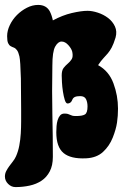

<svg xmlns="http://www.w3.org/2000/svg" viewBox="-53 -566 534 781"><path d="M32 -246Q30 -319 26 -336.5Q22 -354 16 -362Q10 -370 3 -372.5Q-4 -375 -10 -378.5Q-16 -382 -20 -390.5Q-24 -399 -24 -419Q-24 -441 -13 -464Q-2 -487 16 -505Q34 -523 56.5 -534.5Q79 -546 102 -546Q136 -546 150 -519Q158 -503 162 -483Q201 -504 239 -513Q278 -522 303 -522Q322 -522 345 -514.5Q368 -507 386.5 -493Q405 -479 414.5 -458.5Q424 -438 417 -413Q409 -387 401.5 -373Q394 -359 385.5 -349Q377 -339 367.5 -329Q358 -319 346 -301Q390 -277 408.5 -227Q427 -177 427 -124Q427 -95 423 -67.5Q419 -40 405.5 -6Q392 28 366 52Q340 76 297 78Q235 81 205.5 56.5Q176 32 176 -28Q176 -40 177 -53Q178 -66 181.5 -77.5Q185 -89 191.5 -96.5Q198 -104 209 -104Q218 -104 223 -102.5Q228 -101 232 -99Q236 -97 241 -95.5Q246 -94 256 -94Q282 -94 292.5 -100.5Q303 -107 303 -133Q303 -150 297 -162.5Q291 -175 273 -175Q259 -175 251.5 -171.5Q244 -168 241 -160Q238 -152 233 -148.5Q228 -145 222 -145Q215 -145 210.5 -159.5Q206 -174 203 -193.5Q200 -213 199 -231.5Q198 -250 198 -259Q198 -280 206 -290Q214 -300 223 -307.5Q232 -315 238.5 -325Q245 -335 241 -355Q238 -368 225 -382.5Q212 -397 197.5 -397Q183 -397 171.5 -376.5Q160 -356 160 -299L159 -195Q159 -151 160 -102.5Q161 -54 161.5 -13.5Q162 27 162 72Q162 107 149.5 131Q137 155 116 169Q95 183 67.5 189Q40 195 10 195Q-7 195 -20 182Q-33 169 -33 152Q-33 140 -27.5 129.5Q-22 119 -15 109.5Q-8 100 -0.5 90.5Q7 81 12 70Q21 50 25.5 26Q30 2 31.5 -23Q33 -48 33 -72.5Q33 -97 33 -119Q33 -153 32 -246Z"/></svg>

Font: r_Neptun CAT
Style: Regular
Weight: 400
Foundry: Peter Wiegel, CAT-Fonts
Version: Version 1.000;June 8, 2024;FontCreator 14.0.0.2814 32-bit